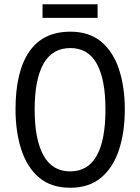

<svg xmlns="http://www.w3.org/2000/svg" viewBox="-20 -873 659 903"><path d="M567 -358Q567 -253 540 -169.5Q513 -86 456 -38Q399 10 311 10Q219 10 162.5 -39Q106 -88 79.5 -171.5Q53 -255 53 -359Q53 -536 117.5 -630Q182 -724 311 -724Q400 -724 456.5 -676.5Q513 -629 540 -546Q567 -463 567 -358ZM143 -358Q143 -217 184.5 -142Q226 -67 310 -67Q394 -67 435 -141Q476 -215 476 -358Q476 -500 435 -573.5Q394 -647 311 -647Q226 -647 184.5 -573Q143 -499 143 -358ZM439 -853V-789H180V-853Z"/></svg>

Font: Noto Sans Myanmar Condensed
Style: Regular
Weight: 400
Width: 3
Designer: Monotype Design Team
Foundry: Monotype Imaging Inc.
Version: Version 2.107; ttfautohint (v1.8.4.7-5d5b)